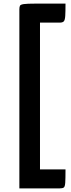

<svg xmlns="http://www.w3.org/2000/svg" viewBox="-20 -841 390 1061"><path d="M87 200V-789Q87 -803 90.5 -809.5Q94 -816 112 -818.5Q130 -821 173 -821H342Q342 -775 340.5 -752.5Q339 -730 332.5 -723Q326 -716 310 -716H201V95H342Q342 147 340.5 169Q339 191 332 195.5Q325 200 310 200Z"/></svg>

Font: Yanone Kaffeesatz ExtraLight
Style: Bold
Weight: 700
Version: Version 2.003